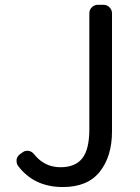

<svg xmlns="http://www.w3.org/2000/svg" viewBox="-20 -753 575 786"><path d="M237.3 12.7Q119.1 12.7 53.7 -74.2Q47.9 -83 47.9 -92.8Q47.9 -96.7 47.9 -100.6Q50.8 -114.3 63.5 -123L73.2 -129.9Q84 -137.7 97.7 -135.3Q111.3 -132.8 120.1 -121.1Q162.1 -68.4 227.5 -68.4Q288.1 -68.4 316.9 -105Q345.7 -141.6 345.7 -223.6V-698.2Q345.7 -712.9 356 -723.1Q366.2 -733.4 380.9 -733.4H403.3Q418 -733.4 428.2 -723.1Q438.5 -712.9 438.5 -698.2V-214.8Q438.5 -113.3 388.7 -50.3Q338.9 12.7 237.3 12.7Z"/></svg>

Font: Gen Jyuu GothicL Regular
Style: Regular
Weight: 400
Designer: [Source Han Sans]
Ryoko NISHIZUKA  (kana & ideographs); Paul D. Hunt (Latin, Greek & Cyrillic); Wenlong ZHANG  (bopomofo
Version: Version 1.002.20150607